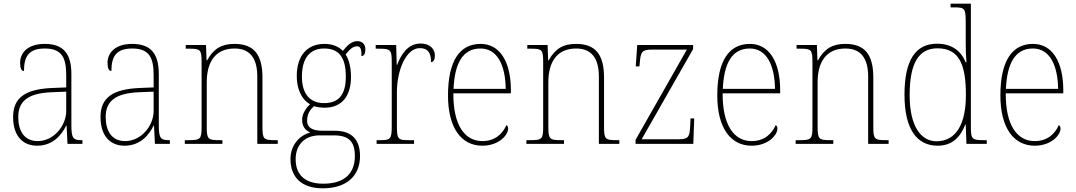

<svg xmlns="http://www.w3.org/2000/svg" viewBox="-20 -780 5835 1041"><path d="M181 10C269 10 315 -51 339 -99H341L346 0H427V-20H422C374 -20 367 -33 367 -107V-379C367 -486 326 -542 223 -542C123 -542 89 -487 89 -440C89 -410 96 -395 110 -395C110 -475 137 -517 223 -517C318 -517 339 -464 339 -371V-306L264 -303C118 -297 51 -251 51 -146C51 -40 106 10 181 10ZM184 -15C109 -15 79 -74 79 -145C79 -226 124 -275 262 -280L339 -283V-178C339 -100 273 -15 184 -15Z M655 10C743 10 789 -51 813 -99H815L820 0H901V-20H896C848 -20 841 -33 841 -107V-379C841 -486 800 -542 697 -542C597 -542 563 -487 563 -440C563 -410 570 -395 584 -395C584 -475 611 -517 697 -517C792 -517 813 -464 813 -371V-306L738 -303C592 -297 525 -251 525 -146C525 -40 580 10 655 10ZM658 -15C583 -15 553 -74 553 -145C553 -226 598 -275 736 -280L813 -283V-178C813 -100 747 -15 658 -15Z M982 0H1186V-20H1174C1106 -20 1101 -25 1101 -95V-334C1101 -439 1144 -517 1252 -517C1342 -517 1375 -455 1375 -365V0H1486V-20H1475C1408 -20 1403 -25 1403 -95V-359C1403 -483 1358 -542 1251 -542C1181 -542 1138 -516 1103 -453H1100L1097 -536H987V-516H1006C1067 -516 1073 -511 1073 -442V-95C1073 -25 1068 -20 1000 -20H982Z M1730 241C1862 241 1932 171 1932 66C1932 -22 1888 -71 1796 -71H1731C1682 -71 1645 -83 1645 -126C1645 -163 1662 -186 1683 -205C1693 -199 1725 -196 1740 -196C1835 -196 1883 -261 1883 -363C1883 -420 1870 -460 1854 -485C1877 -513 1893 -529 1916 -529C1935 -529 1940 -514 1940 -476C1954 -476 1961 -490 1961 -513C1961 -537 1947 -557 1917 -557C1882 -557 1857 -526 1839 -504C1818 -526 1784 -542 1740 -542C1644 -542 1589 -477 1589 -367C1589 -303 1612 -242 1661 -215C1645 -200 1618 -168 1618 -131C1618 -92 1638 -72 1662 -62C1613 -49 1555 -2 1555 83C1555 179 1613 241 1730 241ZM1737 -221C1664 -221 1617 -267 1617 -364C1617 -472 1666 -517 1737 -517C1813 -517 1855 -475 1855 -365C1855 -262 1813 -221 1737 -221ZM1733 216C1619 216 1583 154 1583 83C1583 -1 1639 -46 1712 -46H1790C1869 -46 1904 -15 1904 66C1904 159 1849 216 1733 216Z M2022 0H2225V-20H2199C2138 -20 2132 -24 2132 -97V-280C2132 -398 2181 -519 2256 -519C2301 -519 2317 -493 2317 -443C2331 -443 2338 -459 2338 -479C2338 -515 2310 -544 2261 -544C2189 -544 2154 -482 2133 -428H2131L2128 -536H2017V-516H2029C2099 -516 2104 -512 2104 -441V-97C2104 -24 2097 -20 2037 -20H2022Z M2595 10C2686 10 2735 -49 2735 -82C2735 -93 2731 -98 2726 -102C2705 -55 2665 -15 2595 -15C2500 -15 2437 -101 2438 -274H2750V-290C2750 -447 2689 -542 2586 -542C2473 -542 2409 -451 2409 -262C2409 -87 2481 10 2595 10ZM2722 -298H2439C2445 -432 2486 -517 2585 -517C2676 -517 2720 -428 2722 -298Z M2834 0H3038V-20H3026C2958 -20 2953 -25 2953 -95V-334C2953 -439 2996 -517 3104 -517C3194 -517 3227 -455 3227 -365V0H3338V-20H3327C3260 -20 3255 -25 3255 -95V-359C3255 -483 3210 -542 3103 -542C3033 -542 2990 -516 2955 -453H2952L2949 -536H2839V-516H2858C2919 -516 2925 -511 2925 -442V-95C2925 -25 2920 -20 2852 -20H2834Z M3426 0H3739L3744 -138H3724L3722 -95C3719 -39 3713 -25 3661 -25H3459L3738 -514V-536H3435L3427 -420H3447L3449 -442C3454 -497 3460 -511 3512 -511H3704L3426 -22Z M4055 10C4146 10 4195 -49 4195 -82C4195 -93 4191 -98 4186 -102C4165 -55 4125 -15 4055 -15C3960 -15 3897 -101 3898 -274H4210V-290C4210 -447 4149 -542 4046 -542C3933 -542 3869 -451 3869 -262C3869 -87 3941 10 4055 10ZM4182 -298H3899C3905 -432 3946 -517 4045 -517C4136 -517 4180 -428 4182 -298Z M4294 0H4498V-20H4486C4418 -20 4413 -25 4413 -95V-334C4413 -439 4456 -517 4564 -517C4654 -517 4687 -455 4687 -365V0H4798V-20H4787C4720 -20 4715 -25 4715 -95V-359C4715 -483 4670 -542 4563 -542C4493 -542 4450 -516 4415 -453H4412L4409 -536H4299V-516H4318C4379 -516 4385 -511 4385 -442V-95C4385 -25 4380 -20 4312 -20H4294Z M5064 10C5143 10 5187 -37 5214 -105H5216L5220 0H5330V-20H5316C5250 -20 5244 -25 5244 -91V-760H5134V-740H5151C5210 -740 5216 -736 5216 -660V-543C5216 -513 5217 -477 5220 -442H5216C5190 -505 5140 -543 5060 -543C4945 -543 4884 -455 4884 -267C4884 -78 4952 10 5064 10ZM5060 -14C4972 -13 4912 -97 4912 -264C4912 -436 4960 -518 5063 -518C5180 -518 5217 -431 5217 -265C5217 -109 5165 -16 5060 -14Z M5590 10C5681 10 5730 -49 5730 -82C5730 -93 5726 -98 5721 -102C5700 -55 5660 -15 5590 -15C5495 -15 5432 -101 5433 -274H5745V-290C5745 -447 5684 -542 5581 -542C5468 -542 5404 -451 5404 -262C5404 -87 5476 10 5590 10ZM5717 -298H5434C5440 -432 5481 -517 5580 -517C5671 -517 5715 -428 5717 -298Z"/></svg>

Font: Noto Serif Armenian SemiCondensed Thin
Style: Regular
Weight: 100
Width: 4
Designer: Monotype Design Team
Foundry: Monotype Imaging Inc.
Version: Version 2.008